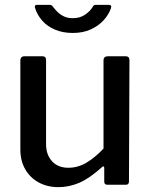

<svg xmlns="http://www.w3.org/2000/svg" viewBox="-20 -762 623 792"><path d="M262 -70Q302 -70 337.5 -91.5Q373 -113 407 -149V-513Q407 -530 426 -530H498Q514 -530 514 -514L512 -14Q512 0 500 0H422Q410 0 410 -13V-69Q410 -74 407.5 -75.5Q405 -77 400 -72Q349 -26 307 -8Q265 10 221 10Q176 10 140.5 -9Q105 -28 84.5 -63Q64 -98 64 -145V-512Q64 -530 82 -530H155Q170 -530 170 -514V-167Q170 -124 194.5 -97Q219 -70 262 -70ZM428 -742Q442 -742 438 -729Q429 -702 407.5 -678.5Q386 -655 354 -640.5Q322 -626 280 -626Q240 -626 207.5 -639.5Q175 -653 154 -677Q133 -701 124 -731Q123 -734 124.5 -738Q126 -742 131 -742H183Q190 -742 193 -740Q196 -738 200 -732Q207 -723 217.5 -712.5Q228 -702 243.5 -694.5Q259 -687 280 -687Q310 -687 331 -701.5Q352 -716 362 -733Q365 -739 368 -740.5Q371 -742 376 -742Z"/></svg>

Font: Libre Franklin Thin Medium
Style: Regular
Weight: 500
Version: Version 3.000